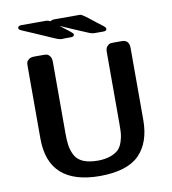

<svg xmlns="http://www.w3.org/2000/svg" viewBox="-96 -961 955 1065"><g transform="rotate(-10 382.0 -428.0)"><path d="M76 -865Q78 -878 96 -878H234Q247 -878 259 -871Q268 -878 283 -878H418Q422 -878 424 -878Q426 -878 429 -877.5Q432 -877 434.5 -875.5Q437 -874 440 -872.5Q443 -871 448 -867.5Q453 -864 458.5 -860Q464 -856 473 -849Q482 -842 491 -835Q500 -828 514.5 -816.5Q529 -805 544 -794Q557 -784 557 -776Q557 -764 538 -764H488Q476 -764 461.5 -769.5Q447 -775 380 -804Q335 -824 304 -837Q369 -788 372 -782Q374 -780 374 -777Q374 -764 356 -764H323Q319 -764 313 -763.5Q307 -763 305 -763Q302 -763 299 -763.5Q296 -764 291.5 -765Q287 -766 282.5 -767.5Q278 -769 269.5 -772.5Q261 -776 252 -780Q243 -784 227 -791Q211 -798 195 -805Q179 -812 153.5 -823Q128 -834 102 -845Q97 -847 92 -849.5Q87 -852 85 -853Q83 -854 81 -855.5Q79 -857 78 -859Q77 -861 76 -865ZM91 -240V-644Q91 -659 92.5 -667.5Q94 -676 105 -685Q116 -694 137 -694H187Q200 -694 208 -692Q216 -690 224.5 -679Q233 -668 233 -647V-242Q233 -202 237 -176Q241 -150 253.5 -123.5Q266 -97 293 -82.5Q320 -68 362 -65L387 -64Q429 -65 458 -76Q487 -87 502 -102.5Q517 -118 525.5 -144.5Q534 -171 535.5 -191Q537 -211 537 -243V-649Q537 -670 546.5 -680.5Q556 -691 564 -692.5Q572 -694 585 -694H629Q671 -694 671 -648V-243Q671 -116 603.5 -47.5Q536 21 383 22Q91 22 91 -240Z"/></g></svg>

Font: CMU Sans Serif
Style: Bold
Weight: 700
Version: Version 0.7.0